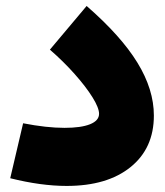

<svg xmlns="http://www.w3.org/2000/svg" viewBox="-20 -611 545 633"><path d="M487.3 -230Q487.3 -122.1 410.4 -60.1Q333.5 2 199.7 2Q115.2 2 13.7 -23.4L56.2 -204.6Q133.3 -189.5 192.9 -189.5Q247.1 -189.5 276.9 -201.4Q306.6 -213.4 306.6 -235.8Q306.6 -255.4 284.9 -290.3Q263.2 -325.2 226.3 -366.7Q189.5 -408.2 144.5 -447.3L265.6 -591.3Q378.9 -492.7 433.1 -404.3Q487.3 -315.9 487.3 -230Z"/></svg>

Font: Estedad-FD Black
Style: Regular
Weight: 900
Designer: Amin Abedi
Version: Version 7.3